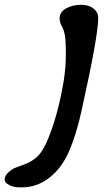

<svg xmlns="http://www.w3.org/2000/svg" viewBox="-31 -702 450 815"><path d="M222.2 -623Q222.2 -651.9 250.2 -666.7Q278.3 -681.6 312.3 -681.6Q346.2 -681.6 366 -665.8Q385.7 -649.9 385.7 -628.9V-622.1Q385.7 -549.8 314.5 -229Q292 -127.4 261 -57.4Q230 12.7 177.7 53Q125.5 93.3 62 93.3H52.2Q19 93.3 -2 77.1Q-11.2 70.3 -11.2 60.5Q-11.2 37.6 22.9 15.6Q29.3 11.2 65.4 -1.5Q101.6 -14.2 124.5 -34.4Q147.5 -54.7 167 -98.6Q211.9 -199.7 238.3 -351.6Q248.5 -410.6 248.5 -472.2Q248.5 -533.7 243.7 -556.2Q238.8 -578.6 230.5 -592.8Q222.2 -606.9 222.2 -623Z"/></svg>

Font: Averia Libre
Style: Italic
Weight: 400
Italic angle: -7.90001°
Version: Version 1.002